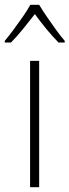

<svg xmlns="http://www.w3.org/2000/svg" viewBox="-44 -784 291 804"><path d="M120 0H82V-529H120ZM120 -764Q133 -742 152.5 -713.5Q172 -685 192 -657.5Q212 -630 227 -613V-606H201Q176 -631 149.5 -663.5Q123 -696 102 -725Q80 -697 53.5 -664Q27 -631 2 -606H-24V-613Q-8 -632 12.5 -659.5Q33 -687 52 -714.5Q71 -742 83 -764Z"/></svg>

Font: Noto Sans Sinhala UI SemiCondensed ExtraLight
Style: Regular
Weight: 200
Width: 4
Designer: Jelle Bosma - Monotype Design Team
Foundry: Monotype Imaging Inc.
Version: Version 2.006; ttfautohint (v1.8.4.7-5d5b)